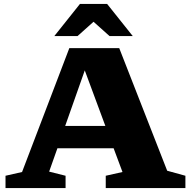

<svg xmlns="http://www.w3.org/2000/svg" viewBox="-20 -955 966 975"><path d="M829 -88 921.5 -62.5V0H517V-62.5L602 -81.5L557 -202H271.5L229.5 -83.5L313 -62.5V0H8V-62.5L92 -81.5L332 -710.5H585.5ZM311 -315.5H515L410.5 -597.5ZM536 -772 455 -844.5 374 -772H256L386 -935H524L654 -772Z"/></svg>

Font: Newsreader 6pt
Style: Bold
Weight: 700
Designer: Hugues Gentile
Foundry: Production Type
Version: Version 1.003; ttfautohint (v1.8.3)